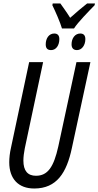

<svg xmlns="http://www.w3.org/2000/svg" viewBox="-20 -1070 564 1100"><path d="M335 -907H404C426 -942 490 -1007 522 -1040L524 -1050H479C450 -1027 419 -1001 382 -968C359 -1005 339 -1031 326 -1050H282L280 -1040C297 -1006 326 -939 335 -907ZM273 -783C301 -783 320 -810 320 -846C320 -867 310 -878 291 -878C261 -878 242 -851 242 -816C242 -793 252 -783 273 -783ZM421 -783C449 -783 469 -811 469 -846C469 -867 459 -878 440 -878C410 -878 390 -851 390 -816C390 -794 401 -783 421 -783ZM176 10C305 10 362 -80 392 -223L498 -714H418L314 -231C288 -114 254 -63 186 -63C139 -63 114 -91 114 -150C114 -170 117 -195 122 -220L227 -714H147L43 -224C36 -194 33 -164 33 -140C33 -45 86 10 176 10Z"/></svg>

Font: Noto Sans ExtraCondensed
Style: Italic
Weight: 400
Width: 2
Italic angle: -12°
Designer: Monotype Design Team
Foundry: Monotype Imaging Inc.
Version: Version 2.013